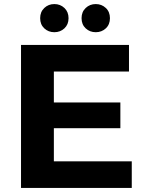

<svg xmlns="http://www.w3.org/2000/svg" viewBox="-20 -920 711 940"><path d="M82.9 0V-700H611.5V-569.7H243.7V-130.3H625.1V0ZM232 -292.3V-418.3H569.3V-292.3ZM448.8 -762.3Q419.8 -762.3 399.6 -781.1Q379.3 -800 379.3 -831Q379.3 -861.9 399.6 -881Q419.8 -900.1 448.8 -900.1Q477.7 -900.1 498 -881Q518.3 -861.9 518.3 -831Q518.3 -800 498 -781.1Q477.7 -762.3 448.8 -762.3ZM246.1 -762.3Q217.1 -762.3 196.9 -781.1Q176.6 -800 176.6 -831Q176.6 -861.9 196.9 -881Q217.1 -900.1 246.1 -900.1Q275 -900.1 295.3 -881Q315.6 -861.9 315.6 -831Q315.6 -800 295.3 -781.1Q275 -762.3 246.1 -762.3Z"/></svg>

Font: Montserrat Thin
Style: Regular
Weight: 100
Designer: Julieta Ulanovsky
Foundry: Julieta Ulanovsky
Version: Version 9.000